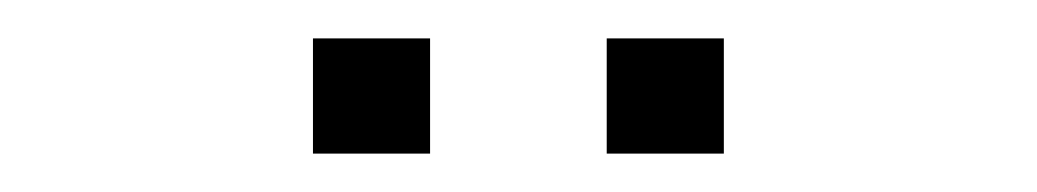

<svg xmlns="http://www.w3.org/2000/svg" viewBox="-20 -705 540 100"><path d="M296 -625V-685H357V-625ZM143 -625V-685H204V-625Z"/></svg>

Font: Nunito Sans 10pt SemiCondensed ExtraLight
Style: Regular
Weight: 250
Width: 4
Designer: Vernon Adams
Foundry: Vernon Adams
Version: Version 3.101;gftools[0.9.27]